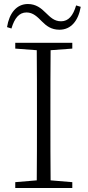

<svg xmlns="http://www.w3.org/2000/svg" viewBox="-20 -936 436 956"><path d="M15 -801 37 -794C52 -845 75 -874 112 -874C145 -874 166 -852 189 -829C211 -807 235 -788 276 -788C334 -788 370 -833 382 -902L359 -909C344 -858 321 -830 284 -830C250 -830 231 -850 207 -873C185 -895 159 -916 119 -916C62 -916 26 -870 15 -801ZM56 -694 163 -686C164 -588 164 -489 164 -390V-333C164 -234 164 -135 163 -38L56 -29V0H340V-29L232 -38C231 -135 231 -234 231 -333V-390C231 -489 231 -589 232 -686L340 -694V-723H56Z"/></svg>

Font: Noto Serif CJK HK ExtraLight
Style: Regular
Weight: 200
Designer: Ryoko NISHIZUKA 西塚涼子 (kana & ideographs); Frank Grießhammer (Latin, Greek & Cyrillic); Wenlong ZHANG 张文龙 (bopomofo); San
Foundry: Adobe
Version: Version 2.001;hotconv 1.1.0;makeotfexe 2.6.0